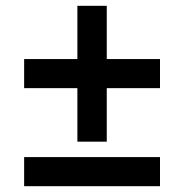

<svg xmlns="http://www.w3.org/2000/svg" viewBox="-20 -603 633 660"><path d="M63 -400H530V-300H63ZM246 -583H347V-116H246ZM63 -63H530V37H63Z"/></svg>

Font: Pathway Extreme 28pt
Style: Bold
Weight: 700
Designer: Eduardo Rodriguez Tunni
Foundry: Eduardo Rodriguez Tunni
Version: Version 1.001;gftools[0.9.26]